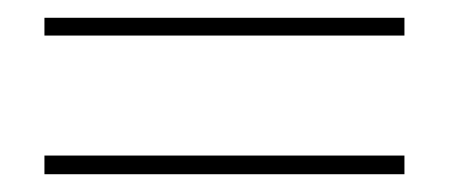

<svg xmlns="http://www.w3.org/2000/svg" viewBox="-20 -341 505 216"><path d="M435 -166V-145H30V-166ZM435 -321V-301H30V-321Z"/></svg>

Font: Rozha One
Style: Regular
Weight: 400
Designer: Tim Donaldson, Indian Type Foundry
Foundry: Indian Type Foundry
Version: Version 1.300;PS 1.0;hotconv 1.0.78;makeotf.lib2.5.61930; tt